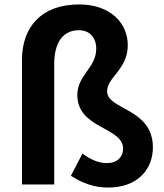

<svg xmlns="http://www.w3.org/2000/svg" viewBox="-20 -830 740 864"><path d="M79 -280V0H151H224V-542C224 -638 263 -694 335 -694C385 -694 413 -659 413 -611C413 -524 328 -493 328 -402C328 -250 534 -259 534 -161C534 -124 507 -96 462 -96C426 -96 390 -110 351 -139L299 -39C351 -6 402 14 467 14C598 14 668 -67 668 -167C668 -344 462 -335 462 -419C462 -483 555 -517 555 -627C555 -723 480 -810 336 -810C164 -810 79 -706 79 -561Z"/></svg>

Font: GenSekiGothic2 TW B
Style: Regular
Weight: 700
Version: Version 2.100;PS 2.1;hotconv 16.6.51;makeotf.lib2.5.65220 DE